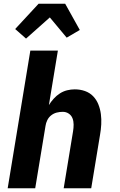

<svg xmlns="http://www.w3.org/2000/svg" viewBox="-20 -1005 640 1025"><path d="M21 0 142 -735H289L241 -444Q252 -462 267 -478.5Q282 -495 300 -506.5Q318 -518 338.5 -523Q359 -528 379 -528Q408 -528 433.5 -519Q459 -510 477 -491.5Q495 -473 505 -448Q515 -423 518.5 -396Q522 -369 520.5 -341Q519 -313 514 -285L467 0H320L370 -304Q373 -322 373 -340Q373 -358 367 -373.5Q361 -389 347 -398.5Q333 -408 315 -408Q299 -408 283 -404Q267 -400 253.5 -389.5Q240 -379 232.5 -363.5Q225 -348 223 -333L168 0ZM119 -799 61 -850 186 -985H328L406 -845L336 -804L246 -912Z"/></svg>

Font: Iosevka Heavy Extended
Style: Italic
Weight: 900
Width: 7
Italic angle: -9°
Monospace: yes
Designer: Belleve Invis
Foundry: Belleve Invis
Version: Version 32.5.0; ttfautohint (v1.8.4)